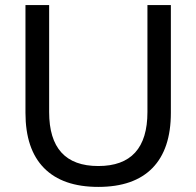

<svg xmlns="http://www.w3.org/2000/svg" viewBox="-20 -725 771 754"><path d="M366 9Q226 9 153 -65Q80 -139 80 -282V-705H173V-285Q173 -73 366 -73Q559 -73 559 -285V-705H651V-282Q651 -139 578.5 -65Q506 9 366 9Z"/></svg>

Font: Nunito Sans Medium
Style: Regular
Weight: 500
Designer: Vernon Adams
Foundry: Vernon Adams
Version: Version 3.101; ttfautohint (v1.8.4.7-5d5b);gftools[0.9.27]